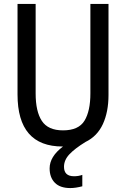

<svg xmlns="http://www.w3.org/2000/svg" viewBox="-20 -734 640 975"><path d="M531 -714V-252Q531 -166 502.5 -104Q474 -42 414 -13Q359 21 332 50Q305 79 305 113Q305 161 356 161Q379 161 398 154V212Q364 221 337 221Q285 221 258.5 194Q232 167 232 121Q232 61 300 10H298Q69 10 69 -254V-714H161V-259Q161 -168 192.5 -120Q224 -72 300 -72Q379 -72 409 -121Q439 -170 439 -260V-714Z"/></svg>

Font: Noto Sans Mono UI
Style: Regular
Weight: 400
Monospace: yes
Designer: Monotype Design team
Foundry: Monotype Imaging Inc.
Version: Version 1.000